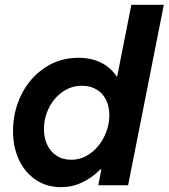

<svg xmlns="http://www.w3.org/2000/svg" viewBox="-20 -772 703 800"><path d="M402.3 -66.4H398.4Q363.8 -31.2 322 -11.7Q280.3 7.8 233.9 7.8Q174.3 7.8 128.9 -22.9Q83.5 -53.7 58.8 -106.7Q34.2 -159.7 34.2 -225.6Q34.2 -307.1 68.8 -377.2Q103.5 -447.3 165.8 -489.3Q228 -531.2 306.6 -531.2Q360.8 -531.2 401.1 -511Q441.4 -490.7 465.8 -453.6H468.3L527.3 -752H662.6L513.7 0H389.6ZM435.5 -292.5Q435.5 -328.1 421.9 -356Q408.2 -383.8 382.3 -399.2Q356.4 -414.6 321.3 -414.6Q276.4 -414.6 240.2 -388.9Q204.1 -363.3 183.6 -321.8Q163.1 -280.3 163.1 -233.9Q163.1 -198.2 176.5 -169.2Q189.9 -140.1 215.6 -123.3Q241.2 -106.4 276.4 -106.4Q320.8 -106.4 357.2 -133.3Q393.6 -160.2 414.6 -203.4Q435.5 -246.6 435.5 -292.5Z"/></svg>

Font: Reddit Sans Chocolate
Style: Bold Italic
Weight: 700
Italic angle: -11.25°
Designer: Stephen Hutchings
Version: Version 1.013